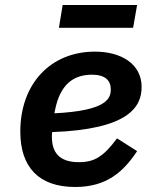

<svg xmlns="http://www.w3.org/2000/svg" viewBox="-20 -734 640 766"><path d="M280 12C405 12 472 -48 527 -131L447 -182C393 -110 358 -87 295 -87C214 -87 187 -128 187 -189C187 -193 187 -199 188 -207C493 -218 545 -307 545 -387C545 -480 462 -528 359 -528C181 -528 61 -399 61 -209C61 -68 134 12 280 12ZM347 -436C400 -436 422 -413 422 -377C422 -339 402 -292 197 -282L200 -297C220 -395 271 -436 347 -436ZM215 -623H511L527 -714H230Z"/></svg>

Font: IBM Plex Mono SmBld
Style: Italic
Weight: 600
Italic angle: -9.5°
Monospace: yes
Designer: Mike Abbink, Paul van der Laan, Pieter van Rosmalen
Foundry: Bold Monday
Version: Version 2.004